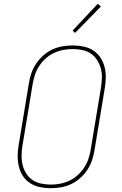

<svg xmlns="http://www.w3.org/2000/svg" viewBox="-20 -982 640 1010"><path d="M246 8Q217 8 189 2Q161 -4 138.5 -18.5Q116 -33 101 -55.5Q86 -78 79.5 -105Q73 -132 73 -160.5Q73 -189 78 -218L132 -544Q136 -570 145 -596.5Q154 -623 170 -647Q186 -671 208 -690.5Q230 -710 256 -722Q282 -734 309.5 -738.5Q337 -743 363 -743Q392 -743 420 -737Q448 -731 470.5 -716.5Q493 -702 508 -679.5Q523 -657 530 -630Q537 -603 536.5 -574.5Q536 -546 531 -517L477 -191Q473 -165 464 -138.5Q455 -112 439 -88Q423 -64 401 -44.5Q379 -25 353 -13Q327 -1 299.5 3.5Q272 8 246 8ZM247 -11Q271 -11 295.5 -15.5Q320 -20 344 -31Q368 -42 388 -60Q408 -78 422.5 -100Q437 -122 445 -146Q453 -170 457 -194L511 -520Q515 -546 516 -571.5Q517 -597 510.5 -621Q504 -645 491 -665.5Q478 -686 458.5 -699.5Q439 -713 414 -718.5Q389 -724 363 -724Q339 -724 314 -719.5Q289 -715 265 -704Q241 -693 221 -675Q201 -657 186.5 -635Q172 -613 164 -589Q156 -565 152 -541L98 -215Q94 -189 93.5 -163.5Q93 -138 99 -114Q105 -90 118 -69.5Q131 -49 150.5 -35.5Q170 -22 195.5 -16.5Q221 -11 247 -11ZM375 -809 362 -821 494 -962 511 -948Z"/></svg>

Font: Iosevka HT Thin Extended
Style: Italic
Weight: 100
Width: 7
Italic angle: -9°
Monospace: yes
Designer: Belleve Invis
Foundry: Belleve Invis
Version: Version 32.3.0; ttfautohint (v1.8.4)